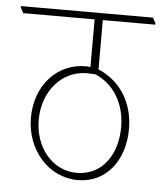

<svg xmlns="http://www.w3.org/2000/svg" viewBox="-67 -663 569 675"><g transform="rotate(5 218.0 -326.0)"><path d="M232 -30C334 -30 396 -116 396 -224C396 -314 352 -390 271 -424V-598H456V-603L446 -622H-20V-617L-10 -598H242V-430C236 -431 230 -431 225 -431C125 -431 49 -349 49 -234C49 -122 128 -30 232 -30ZM77 -229C77 -332 145 -407 231 -407C243 -407 252 -406 261 -406C329 -378 368 -309 368 -229C368 -133 317 -55 226 -55C140 -55 77 -132 77 -229Z"/></g></svg>

Font: Noto Serif Devanagari Condensed Thin
Style: Regular
Weight: 100
Width: 3
Designer: Universal Thirst, Indian Type Foundry and the Monotype Design Team
Foundry: Monotype Imaging Inc.
Version: Version 2.004